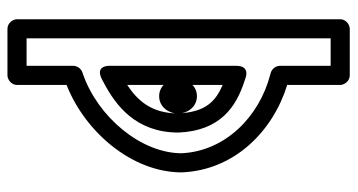

<svg xmlns="http://www.w3.org/2000/svg" viewBox="-236 -688 935 502"><g transform="rotate(90 231.0 -437.5)"><path d="M193.8 -609.3 185.4 -612.1C185.4 -612.1 152.6 -626.4 152.6 -588.3V-259.8C152.6 -259.8 148.9 -216 189.4 -237.8L198.8 -242.9C253.7 -272.3 327.1 -324.2 327.1 -437.2C322.4 -547.4 258.4 -588.1 193.8 -609.3ZM202.6 -552.7C244 -534.6 273.6 -510 277.1 -436.1C276.7 -366.4 243.6 -330.3 202.6 -303.1ZM232 -386.6C260.3 -386.6 277.5 -412 277.5 -436C277.5 -460 260.3 -485.4 232 -485.4C203.8 -485.4 186.5 -460 186.5 -436C186.5 -412 203.8 -386.6 232 -386.6ZM152.6 -40H80.8V-835H152.6V-702.5C152.6 -690.6 161.8 -680.8 171.1 -678.3L176.3 -676.9C285.7 -648.2 376.2 -559.3 381.2 -444.7C380.7 -338.8 286.1 -226.2 174 -187.4L169.3 -185.7C158.8 -182 152.6 -171.1 152.6 -162.1ZM177.6 10C188.3 10 202.6 0.1 202.6 -15V-144.6C324.6 -192.3 431.2 -315.1 431.2 -445.6C425.7 -583.8 322.8 -684.5 202.6 -721.4V-860C202.6 -870.7 192.7 -885 177.6 -885H55.8C45.1 -885 30.8 -875.1 30.8 -860V-15C30.8 -4.3 40.7 10 55.8 10Z"/></g></svg>

Font: Stormning Aesir
Style: Light
Weight: 400
Designer: Robert Jablonski, Mew Too
Foundry: Cannot Into Space Fonts
Version: Version 0.90